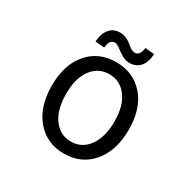

<svg xmlns="http://www.w3.org/2000/svg" viewBox="-201 -1162 1402 1388"><g transform="rotate(30 500.0 -468.0)"><path d="M732.4 -91.3Q643.6 12.7 500 12.7Q356.4 12.7 268.1 -91.3Q179.7 -195.3 179.7 -371.1Q179.7 -546.9 267.6 -648.4Q355.5 -750 500 -750Q644.5 -750 732.9 -648.4Q821.3 -546.9 821.3 -371.1Q821.3 -195.3 732.4 -91.3ZM298.8 -371.1Q298.8 -241.2 353.5 -164.6Q408.2 -87.9 500 -87.9Q591.8 -87.9 647 -165Q702.1 -242.2 702.1 -371.1Q702.1 -500 647 -574.7Q591.8 -649.4 500 -649.4Q408.2 -649.4 353.5 -574.7Q298.8 -500 298.8 -371.1ZM583 -792Q547.9 -792 517.1 -811Q486.3 -830.1 462.4 -848.6Q438.5 -867.2 419.9 -867.2Q376 -867.2 370.1 -797.9L293.9 -803.7Q297.9 -873 330.6 -911.1Q363.3 -949.2 417 -949.2Q445.3 -949.2 470.7 -937.5Q496.1 -925.8 511.2 -912.1Q526.4 -898.4 544.9 -886.7Q563.5 -875 579.1 -875Q621.1 -875 629.9 -943.4L706.1 -936.5Q703.1 -867.2 669.9 -829.6Q636.7 -792 583 -792Z"/></g></svg>

Font: Gen Shin Gothic Monospace Medium
Style: Regular
Weight: 500
Designer: [Source Han Sans]
Ryoko NISHIZUKA  (kana & ideographs); Paul D. Hunt (Latin, Greek & Cyrillic); Wenlong ZHANG  (bopomofo
Version: Version 1.002.20150607